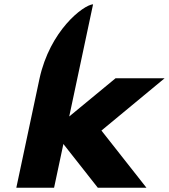

<svg xmlns="http://www.w3.org/2000/svg" viewBox="-20 -880 792 900"><path d="M751.5 -513H521.5L304.5 -334L416.3 -860C369.4 -856 213.9 -736 165.1 -511L56.5 0H233.5L277.1 -205L438.5 0H666.5L455.5 -268Z"/></svg>

Font: Hussar Nova
Style: 76
Weight: 700
Foundry: Cannot Into Space Fonts
Version: Version 0.99